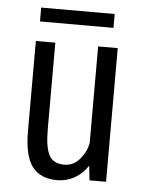

<svg xmlns="http://www.w3.org/2000/svg" viewBox="-49 -667 547 717"><g transform="rotate(5 225.0 -308.5)"><path d="M76.5 -627H352V-575H76.5ZM191.5 10Q130 10 98.8 -29.5Q67.5 -69 67.5 -164.5V-501H140.5V-177Q140.5 -107.5 156.8 -78.8Q173 -50 212.5 -50Q248.5 -50 272.2 -79Q296 -108 301 -140V-501H374.5V0H312.5L306.5 -54.5Q287 -24 256.8 -7Q226.5 10 191.5 10Z"/></g></svg>

Font: League Mono Condensed Light
Style: Regular
Weight: 300
Width: 1
Designer: Tyler Finck
Foundry: The League of Moveable Type / Tyler Finck
Version: Version 2.210